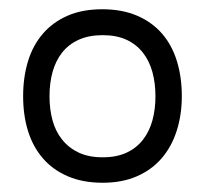

<svg xmlns="http://www.w3.org/2000/svg" viewBox="-20 -840 468 415"><path d="M373 -632Q373 -592 362 -557.5Q351 -523 329.5 -498Q308 -473 276 -459Q244 -445 202 -445Q159 -445 126.5 -459Q94 -473 72.5 -498Q51 -523 40.5 -557Q30 -591 30 -632Q30 -673 40.5 -707.5Q51 -742 72.5 -767Q94 -792 126 -806Q158 -820 201 -820Q244 -820 276.5 -806Q309 -792 330.5 -767Q352 -742 362.5 -707.5Q373 -673 373 -632ZM316 -632Q316 -660 309.5 -684Q303 -708 289 -726Q275 -744 253.5 -754Q232 -764 202 -764Q172 -764 150 -754Q128 -744 114 -726Q100 -708 93.5 -684Q87 -660 87 -632Q87 -604 93.5 -580Q100 -556 114.5 -538Q129 -520 150.5 -510Q172 -500 202 -500Q232 -500 253.5 -510Q275 -520 289 -538Q303 -556 309.5 -580Q316 -604 316 -632Z"/></svg>

Font: TypoPRO Sinkin Sans
Style: 300 Light
Weight: 300
Designer: Keith Bates
Foundry: K-Type
Version: Sinkin Sans (version 1.0)  by Keith Bates   •   © 2014   www